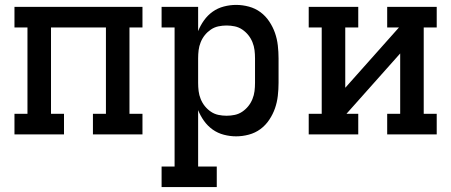

<svg xmlns="http://www.w3.org/2000/svg" viewBox="-20 -548 1840 783"><path d="M39 0V-84H92V-436H39V-520H561V-436H508V-84H561V0H359V-84H412V-436H188V-84H241V0Z M864 215H639V131H692V-436H639V-520H788V-421Q797 -444 812 -465Q827 -486 847.5 -500.5Q868 -515 893 -521.5Q918 -528 943 -528Q969 -528 995 -521Q1021 -514 1042 -498.5Q1063 -483 1078 -460.5Q1093 -438 1101.5 -413.5Q1110 -389 1113 -362.5Q1116 -336 1116 -310V-210Q1116 -184 1113 -157.5Q1110 -131 1101.5 -106.5Q1093 -82 1078 -59.5Q1063 -37 1042 -21.5Q1021 -6 995 1Q969 8 943 8Q918 8 893 1.5Q868 -5 847.5 -19.5Q827 -34 812 -55Q797 -76 788 -99V131H864ZM904 -76Q921 -76 937.5 -79.5Q954 -83 968 -92.5Q982 -102 992.5 -115Q1003 -128 1009.5 -144Q1016 -160 1018 -176.5Q1020 -193 1020 -210V-310Q1020 -327 1018 -343.5Q1016 -360 1009.5 -376Q1003 -392 992.5 -405Q982 -418 968 -427.5Q954 -437 937.5 -440.5Q921 -444 904 -444Q887 -444 870.5 -440.5Q854 -437 840 -427.5Q826 -418 815.5 -405Q805 -392 798.5 -376Q792 -360 790 -343.5Q788 -327 788 -310V-210Q788 -193 790 -176.5Q792 -160 798.5 -144Q805 -128 815.5 -115Q826 -102 840 -92.5Q854 -83 870.5 -79.5Q887 -76 904 -76Z M1239 0V-84H1292V-436H1239V-520H1441V-436H1388V-190L1607 -436H1559V-520H1761V-436H1708V-84H1761V0H1559V-84H1612V-330L1393 -84H1441V0Z"/></svg>

Font: Iosevka HT Medium Extended
Style: Regular
Weight: 500
Width: 7
Monospace: yes
Designer: Belleve Invis
Foundry: Belleve Invis
Version: Version 32.3.0; ttfautohint (v1.8.4)